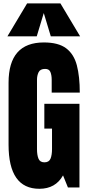

<svg xmlns="http://www.w3.org/2000/svg" viewBox="-20 -1121 525 1148"><path d="M215.3 7.8Q31.2 7.8 31.2 -255.9V-626.5Q31.2 -867.2 242.2 -867.2Q329.1 -867.2 375.5 -832.3Q421.9 -797.4 439.5 -730.5Q457 -663.6 457 -567.4H289.1V-643.6Q289.1 -671.4 281.5 -690.2Q273.9 -709 250 -709Q220.2 -709 210.7 -689Q201.2 -668.9 201.2 -645V-228.5Q201.2 -193.8 210.2 -172.1Q219.2 -150.4 245.6 -150.4Q272.9 -150.4 282 -172.1Q291 -193.8 291 -229.5V-352.1H245.1V-500.5H455.1V0H386.2L356.9 -72.3Q312 7.8 215.3 7.8ZM24.4 -903.8 142.1 -1100.6H341.3L459 -903.8H283.7L241.7 -1043L199.7 -903.8Z"/></svg>

Font: webenart
Style: Regular
Weight: 400
Designer: Vernon Adams
Foundry: Vernon Adams
Version: Version 2.116; ttfautohint (v1.8.3)